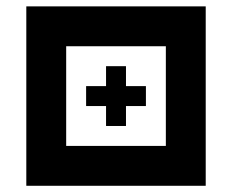

<svg xmlns="http://www.w3.org/2000/svg" viewBox="-20 -645 728 602"><path d="M312.5 -437.5H375V-375H312.5ZM250 -375H312.5V-312.5H250ZM375 -375H437.5V-312.5H375ZM312.5 -312.5H375V-250H312.5ZM312.5 -562.5H375V-500H312.5ZM250 -562.5H312.5V-500H250ZM187.5 -562.5H250V-500H187.5ZM125 -562.5H187.5V-500H125ZM125 -500H187.5V-437.5H125ZM125 -437.5H187.5V-375H125ZM125 -375H187.5V-312.5H125ZM125 -312.5H187.5V-250H125ZM125 -250H187.5V-187.5H125ZM125 -187.5H187.5V-125H125ZM312.5 -187.5H375V-125H312.5ZM250 -187.5H312.5V-125H250ZM187.5 -187.5H250V-125H187.5ZM375 -187.5H437.5V-125H375ZM437.5 -187.5H500V-125H437.5ZM500 -187.5H562.5V-125H500ZM500 -250H562.5V-187.5H500ZM500 -312.5H562.5V-250H500ZM500 -375H562.5V-312.5H500ZM500 -437.5H562.5V-375H500ZM500 -500H562.5V-437.5H500ZM500 -562.5H562.5V-500H500ZM437.5 -562.5H500V-500H437.5ZM375 -562.5H437.5V-500H375ZM312.5 -375H375V-312.5H312.5ZM62.5 -625H125V-562.5H62.5ZM125 -625H187.5V-562.5H125ZM187.5 -625H250V-562.5H187.5ZM250 -625H312.5V-562.5H250ZM312.5 -625H375V-562.5H312.5ZM375 -625H437.5V-562.5H375ZM437.5 -625H500V-562.5H437.5ZM500 -625H562.5V-562.5H500ZM562.5 -625H625V-562.5H562.5ZM562.5 -562.5H625V-500H562.5ZM562.5 -500H625V-437.5H562.5ZM562.5 -437.5H625V-375H562.5ZM562.5 -375H625V-312.5H562.5ZM562.5 -312.5H625V-250H562.5ZM562.5 -250H625V-187.5H562.5ZM562.5 -187.5H625V-125H562.5ZM562.5 -125H625V-62.5H562.5ZM500 -125H562.5V-62.5H500ZM437.5 -125H500V-62.5H437.5ZM375 -125H437.5V-62.5H375ZM312.5 -125H375V-62.5H312.5ZM250 -125H312.5V-62.5H250ZM187.5 -125H250V-62.5H187.5ZM125 -125H187.5V-62.5H125ZM62.5 -125H125V-62.5H62.5ZM62.5 -187.5H125V-125H62.5ZM62.5 -250H125V-187.5H62.5ZM62.5 -312.5H125V-250H62.5ZM62.5 -375H125V-312.5H62.5ZM62.5 -437.5H125V-375H62.5ZM62.5 -500H125V-437.5H62.5ZM62.5 -562.5H125V-500H62.5Z"/></svg>

Font: Yarndings 12
Style: Regular
Weight: 400
Designer: Sarah Cadigan-Fried
Version: Version 1.000; ttfautohint (v1.8.4.7-5d5b)